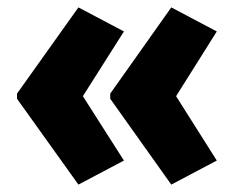

<svg xmlns="http://www.w3.org/2000/svg" viewBox="-20 -540 636 519"><path d="M26 -287V-273L192 -41L315 -106L204 -280L315 -455L192 -520ZM278 -287V-273L443 -41L566 -106L456 -280L566 -455L443 -520Z"/></svg>

Font: Noto Sans Devanagari UI Condensed Black
Style: Regular
Weight: 900
Width: 3
Designer: Jelle Bosma - Monotype Design Team
Foundry: Monotype Imaging Inc.
Version: Version 2.004